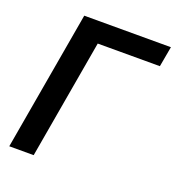

<svg xmlns="http://www.w3.org/2000/svg" viewBox="-130 -816 846 920"><g transform="rotate(20 293.5 -355.5)"><path d="M566.4 -607.4 585 -710.9H143.1L19.5 0H144L249.5 -607.4Z"/></g></svg>

Font: Roboto Mono SemiBold
Style: Italic
Weight: 600
Italic angle: -10°
Monospace: yes
Designer: Google
Version: Version 3.000